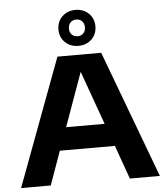

<svg xmlns="http://www.w3.org/2000/svg" viewBox="-64 -1056 959 1112"><g transform="rotate(-5 416.0 -500.0)"><path d="M13 0 289 -740H543.5L820 0H645.5L575.5 -196H255.5L185.5 0ZM303.5 -328.5H527.5L415.5 -640.5ZM416 -791.5Q369.5 -791.5 339 -821Q308.5 -850.5 308.5 -896Q308.5 -941.5 339 -971Q369.5 -1000.5 416 -1000.5Q462.5 -1000.5 493 -971Q523.5 -941.5 523.5 -896Q523.5 -850.5 493 -821Q462.5 -791.5 416 -791.5ZM416 -847.5Q436.5 -847.5 449.5 -860.5Q462.5 -873.5 462.5 -896Q462.5 -918 449.5 -931.2Q436.5 -944.5 416 -944.5Q395.5 -944.5 382.5 -931.2Q369.5 -918 369.5 -896Q369.5 -873.5 382.5 -860.5Q395.5 -847.5 416 -847.5Z"/></g></svg>

Font: Encode Sans Expanded Expanded
Style: Bold
Weight: 700
Width: 7
Designer: Multiple Designers
Foundry: Impallari Type
Version: Version 3.000; ttfautohint (v1.8.3) -l 8 -r 50 -G 200 -x 14 